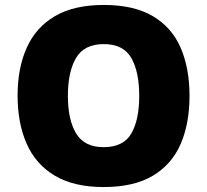

<svg xmlns="http://www.w3.org/2000/svg" viewBox="-20 -745 837 775"><path d="M745 -358Q745 -247 709.5 -164.5Q674 -82 597.5 -36Q521 10 398 10Q278 10 201 -36Q124 -82 87.5 -165Q51 -248 51 -359Q51 -470 88 -552.5Q125 -635 202 -680Q279 -725 399 -725Q521 -725 597.5 -679.5Q674 -634 709.5 -551.5Q745 -469 745 -358ZM254 -358Q254 -261 287.5 -206Q321 -151 398 -151Q478 -151 510 -206Q542 -261 542 -358Q542 -455 510 -511Q478 -567 399 -567Q320 -567 287 -511Q254 -455 254 -358Z"/></svg>

Font: Noto Sans Syriac Western Black
Style: Regular
Weight: 900
Designer: Patrick Giasson and the Monotype Design Team
Foundry: Monotype Imaging Inc.
Version: Version 3.000; ttfautohint (v1.8.4.7-5d5b)